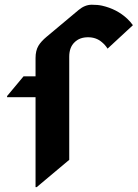

<svg xmlns="http://www.w3.org/2000/svg" viewBox="-20 -767 581 807"><path d="M129.4 19.5V-358.4H9.8V-363.3L79.1 -446.3H129.4V-522.9Q129.4 -554.2 141.6 -574.7Q152.8 -593.3 176.3 -612.8L310.5 -725.1Q336.9 -747.1 365.7 -747.1Q391.1 -747.1 408.7 -743.2Q471.2 -729 514.6 -688.5Q528.3 -675.8 538.6 -661.1L432.1 -562.5Q422.9 -577.6 408.2 -589.8Q384.3 -610.4 350.1 -610.4Q314.9 -610.4 293.9 -589.8Q271 -568.4 271 -528.8V-95.2L134.3 19.5Z"/></svg>

Font: Gothica
Style: Bold
Weight: 700
Designer: Wojciech Kalinowski "wmk69" (wmk69@o2.pl)
Foundry: Wojciech Kalinowski "wmk69" (wmk69@o2.pl)
Version: Version 2.1.0; 2021-05-14